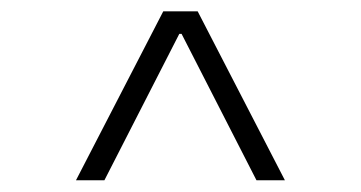

<svg xmlns="http://www.w3.org/2000/svg" viewBox="-20 -713 626 333"><path d="M111.8 -400.4 263.2 -693.4H322.8L474.1 -400.4H424.8L294.9 -654.3H291L161.1 -400.4Z"/></svg>

Font: Cascadia Mono ExtraLight
Style: Regular
Weight: 200
Monospace: yes
Designer: Aaron Bell
Foundry: Saja Typeworks
Version: Version 2404.023; ttfautohint (v1.8.4)